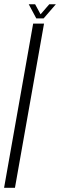

<svg xmlns="http://www.w3.org/2000/svg" viewBox="-40 -898 288 918"><path d="M-20.5 0H31.5L170.5 -785H118.5ZM133.5 -810H168.5L227 -877.5H195.5L154 -829.5L128 -877.5H97.5Z"/></svg>

Font: Anybody ExtraCondensed Light
Style: Italic
Weight: 300
Width: 2
Italic angle: -10°
Version: Version 1.113;gftools[0.9.25]